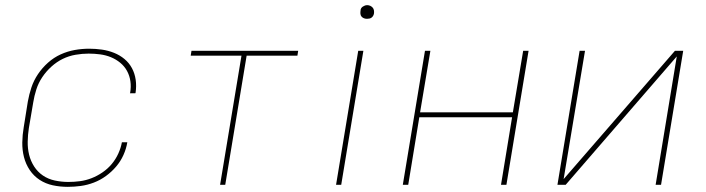

<svg xmlns="http://www.w3.org/2000/svg" viewBox="-20 -717 2740 745"><path d="M243 8Q213 8 185 2Q157 -4 134 -19Q111 -34 95.5 -57Q80 -80 73 -107.5Q66 -135 66.5 -164.5Q67 -194 72 -223L88 -323Q93 -351 102 -378Q111 -405 127.5 -429.5Q144 -454 166.5 -474Q189 -494 215.5 -506Q242 -518 270 -523Q298 -528 326 -528Q351 -528 375.5 -524.5Q400 -521 422.5 -512Q445 -503 463 -488Q481 -473 492 -452.5Q503 -432 506.5 -407.5Q510 -383 506 -357L505 -355H484L485 -357Q489 -380 486 -401.5Q483 -423 473 -441.5Q463 -460 446.5 -473.5Q430 -487 410.5 -495Q391 -503 369 -506Q347 -509 324 -509Q299 -509 273 -504.5Q247 -500 223.5 -488.5Q200 -477 179.5 -458.5Q159 -440 144 -417.5Q129 -395 121 -370Q113 -345 109 -320L92 -220Q88 -194 87.5 -167.5Q87 -141 93 -116.5Q99 -92 112.5 -71Q126 -50 146.5 -36Q167 -22 193 -16.5Q219 -11 245 -11Q268 -11 290.5 -14Q313 -17 335 -25.5Q357 -34 377.5 -48Q398 -62 413.5 -80.5Q429 -99 439 -121Q449 -143 453 -165H474Q470 -140 459 -115.5Q448 -91 430.5 -70.5Q413 -50 391 -34Q369 -18 344 -8.5Q319 1 293.5 4.5Q268 8 243 8Z M834 0 917 -501H720L723 -520H1137L1134 -501H937L854 0Z M1284 0 1370 -520H1390L1304 0ZM1404 -644Q1398 -644 1392.5 -646Q1387 -648 1383 -652.5Q1379 -657 1378.5 -663.5Q1378 -670 1379 -676Q1379 -681 1381.5 -685Q1384 -689 1388 -691.5Q1392 -694 1396 -695.5Q1400 -697 1405 -697Q1411 -697 1416.5 -694.5Q1422 -692 1426 -687.5Q1430 -683 1431 -676.5Q1432 -670 1431 -664Q1430 -659 1427.5 -655Q1425 -651 1421.5 -648.5Q1418 -646 1413.5 -645Q1409 -644 1404 -644Z M1543 0 1629 -520H1650L1610 -281H1970L2010 -520H2031L1945 0H1924L1967 -262H1607L1564 0Z M2143 0 2229 -520H2250L2167 -22L2599 -520H2631L2545 0H2524L2606 -498L2175 0Z"/></svg>

Font: Iosevka Aile Thin Oblique
Style: Regular
Weight: 100
Italic angle: -9°
Designer: Belleve Invis
Foundry: Belleve Invis
Version: Version 31.1.0; ttfautohint (v1.8.4)